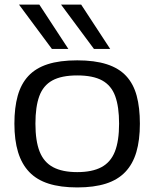

<svg xmlns="http://www.w3.org/2000/svg" viewBox="-20 -810 675 840"><path d="M43 -269Q43 -339 57.5 -391Q72 -443 104 -477.5Q136 -512 188.5 -529Q241 -546 318 -546Q394 -546 447 -529Q500 -512 532 -477.5Q564 -443 578 -391Q592 -339 592 -269Q592 -197 576.5 -144.5Q561 -92 528 -57.5Q495 -23 443 -6.5Q391 10 318 10Q245 10 193 -6.5Q141 -23 108 -57.5Q75 -92 59 -144.5Q43 -197 43 -269ZM135 -269Q135 -193 153.5 -146.5Q172 -100 212.5 -78.5Q253 -57 318 -57Q383 -57 423.5 -78.5Q464 -100 482.5 -146.5Q501 -193 501 -269Q501 -343 484 -389.5Q467 -436 427 -458Q387 -480 318 -480Q249 -480 209 -458Q169 -436 152 -389.5Q135 -343 135 -269ZM207 -596 63 -790H152L279 -596ZM391 -596 247 -790H335L462 -596Z"/></svg>

Font: Georama SemiExpanded
Style: Regular
Weight: 400
Width: 6
Designer: Jean-Baptiste Levee
Foundry: Production Type
Version: Version 1.001